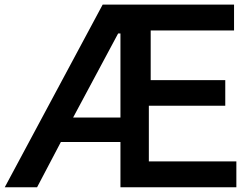

<svg xmlns="http://www.w3.org/2000/svg" viewBox="-25 -792 1050 812"><path d="M284.2 -294.9H484.4V-650.4H474.6ZM-4.9 0 409.2 -772.5H964.8V-663.1H612.3V-453.1H927.7V-344.7H604.5V-109.4H974.6V0H484.4V-191.4H232.4L131.8 0Z"/></svg>

Font: Gothic A1
Style: Bold
Weight: 700
Version: Version 2.50